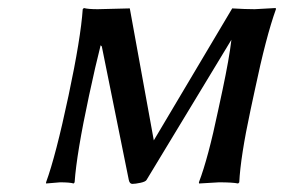

<svg xmlns="http://www.w3.org/2000/svg" viewBox="-20 -452 715 476"><path d="M200.7 -214.8Q169.9 -71.3 165 0L162.6 2.9Q153.3 0 128.9 0Q128.9 0 94.2 2.9V0Q118.2 -65.4 149.9 -214.8Q180.2 -357.4 185.1 -429.2L188 -432.1Q198.2 -429.2 222.2 -429.2L301.8 -431.2L361.3 -104L555.7 -431.2Q587.9 -429.2 611.3 -429.2Q611.3 -429.2 663.6 -432.1L664.1 -429.2Q639.6 -361.3 611.8 -229L601.1 -179.2Q576.2 -63 573.2 0L570.3 2.9Q556.6 0 522.9 0Q522.9 0 473.6 2.9L473.1 0Q496.1 -60.1 521 -179.2L531.7 -229Q548.3 -307.1 553.7 -353.5L343.3 -5.9Q340.8 -1.5 328.1 1.2Q315.4 3.9 308.1 3.9Q301.3 3.9 299.3 -5.9L232.4 -336.9L229.5 -339.8Q216.8 -290 200.7 -214.8Z"/></svg>

Font: Linux Biolinum O
Style: Italic
Weight: 400
Italic angle: -12°
Designer: Philipp H. Poll
Foundry: Philipp H. Poll
Version: Version 1.1.3